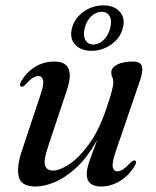

<svg xmlns="http://www.w3.org/2000/svg" viewBox="-20 -686 580 716"><path d="M484 -87Q491.5 -83.5 483 -68.5Q461.5 -32 427.8 -11.2Q394 9.5 356.5 9.5Q303.5 9.5 303.5 -36.5Q303.5 -58 315.5 -91Q327.5 -124 343 -165Q307 -100.5 266 -62.2Q225 -24 185.2 -7.2Q145.5 9.5 113 9.5Q58.5 9.5 49.8 -27Q41 -63.5 62 -125L130 -329.5Q144.5 -372 140.5 -387.2Q136.5 -402.5 123.5 -402.5Q114 -402.5 102.5 -395.5Q91 -388.5 74.5 -370Q64.5 -360 58.5 -363Q50.5 -366.5 59 -383Q79 -417 111 -436.8Q143 -456.5 183 -456.5Q265 -456.5 229.5 -350L159 -138.5Q142 -88 148 -69Q154 -50 178.5 -50Q203 -50 238.8 -73.8Q274.5 -97.5 311.5 -148Q348.5 -198.5 375.5 -278Q391.5 -324.5 397 -346.5Q402.5 -368.5 402.5 -380Q402.5 -391 398.8 -398.2Q395 -405.5 395 -416Q395 -433.5 416.8 -445Q438.5 -456.5 476 -456.5Q504 -456.5 509.2 -438.8Q514.5 -421 501.5 -384L412 -122.5Q397 -79.5 400.5 -63.2Q404 -47 417.5 -47Q427 -47 438.5 -54.2Q450 -61.5 468 -80.5Q478 -90 484 -87ZM321.5 -496.5Q281.5 -496.5 260 -520Q238.5 -543.5 248.5 -581.5Q258.5 -619 292 -642.5Q325.5 -666 365.5 -666Q405.5 -666 426.8 -642.2Q448 -618.5 438 -581.5Q428.5 -544 395 -520.2Q361.5 -496.5 321.5 -496.5ZM359.5 -642Q339 -642 321 -625.8Q303 -609.5 296 -581.5Q289 -553.5 298.5 -536.8Q308 -520 328.5 -520Q348.5 -520 366.2 -536.8Q384 -553.5 391 -581.5Q398 -609.5 388.8 -625.8Q379.5 -642 359.5 -642Z"/></svg>

Font: Fraunces 72pt
Style: Italic
Weight: 400
Italic angle: -16°
Version: Version 1.000;[b76b70a41]